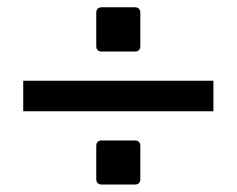

<svg xmlns="http://www.w3.org/2000/svg" viewBox="-20 -574 642 521"><path d="M255.9 -434.1H346.2C355.5 -434.1 360.8 -439.5 360.8 -448.7V-539.6C360.8 -548.8 355.5 -554.2 346.2 -554.2H255.9C246.6 -554.2 241.2 -548.8 241.2 -539.6V-448.7C241.2 -439.5 246.6 -434.1 255.9 -434.1ZM43 -272H559.1V-355H43ZM255.9 -73.2H346.2C355.5 -73.2 360.8 -78.6 360.8 -87.9V-178.2C360.8 -187.5 355.5 -192.9 346.2 -192.9H255.9C246.6 -192.9 241.2 -187.5 241.2 -178.2V-87.9C241.2 -78.6 246.6 -73.2 255.9 -73.2Z"/></svg>

Font: Hack
Style: Oblique
Weight: 400
Italic angle: -12°
Monospace: yes
Designer: Christopher Simpkins
Foundry: Christopher Simpkins
Version: Version 2.010